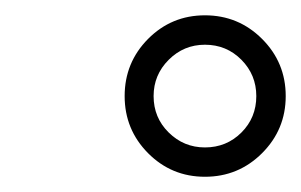

<svg xmlns="http://www.w3.org/2000/svg" viewBox="-20 -713 395 252"><path d="M355 -586.9Q355 -543 324 -512Q293 -481 249 -481Q205.1 -481 174.3 -512Q143.6 -543 143.6 -586.9Q143.6 -630.9 174.3 -661.9Q205.1 -692.9 249 -692.9Q293 -692.9 324 -661.9Q355 -630.9 355 -586.9ZM316.4 -586.9Q316.4 -614.7 296.9 -634.5Q277.3 -654.3 249 -654.3Q221.2 -654.3 201.4 -634.5Q181.6 -614.7 181.6 -586.9Q181.6 -558.6 201.4 -539.1Q221.2 -519.5 249 -519.5Q277.3 -519.5 296.9 -539.1Q316.4 -558.6 316.4 -586.9Z"/></svg>

Font: Dai Banna SIL Light
Style: Oblique
Weight: 400
Italic angle: -11°
Designer: Victor Gaultney
Foundry: SIL International
Version: Version 2.000